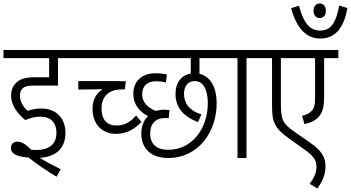

<svg xmlns="http://www.w3.org/2000/svg" viewBox="-20 -910 2021 1106"><path d="M212 -238C269 -238 305 -207 305 -145C305 -77 261 -46 187 -46C178 -46 168 -46 158 -48C129 -80 103 -94 81 -94C57 -94 43 -80 43 -57C43 -20 88 -6 144 -3C191 35 246 72 306 108L330 65C287 44 244 21 209 -1C302 -6 357 -56 357 -144C357 -230 303 -285 218 -285C190 -285 163 -280 139 -271C118 -291 95 -320 95 -357C95 -375 99 -389 108 -398C121 -412 138 -417 176 -417H314V-575H410V-622H0V-575H263V-465H185C121 -465 92 -453 71 -431C53 -413 44 -390 44 -360C44 -299 86 -251 126 -218C154 -231 183 -238 212 -238Z M948 -47C887 -47 845 -76 845 -141C845 -201 880 -230 928 -230C935 -230 945 -230 952 -229L956 -276C949 -277 935 -278 924 -278C908 -278 892 -275 877 -271C833 -290 799 -318 799 -367C799 -416 829 -442 880 -442C902 -442 920 -439 936 -435L941 -481C924 -485 897 -488 875 -488C802 -488 748 -446 748 -370C748 -310 782 -267 833 -241C806 -216 794 -180 794 -141C794 -56 848 0 949 0C1127 0 1228 -156 1228 -314C1228 -416 1187 -471 1129 -485V-575H1284V-622H397V-575H1079V-486C1023 -477 991 -433 991 -369C991 -297 1030 -240 1121 -207L1140 -251C1073 -272 1040 -313 1040 -369C1040 -414 1062 -443 1102 -443C1151 -443 1177 -394 1177 -316C1177 -171 1088 -47 948 -47ZM795 -207 764 -245C737 -212 702 -187 651 -187C603 -187 565 -213 565 -285C565 -358 611 -395 682 -395H699L705 -442C692 -442 668 -443 643 -443H431V-394L572 -396C531 -371 513 -331 513 -284C513 -195 567 -139 648 -139C715 -139 759 -171 795 -207Z M1400 -575H1490V-622H1271V-575H1348V0H1400Z M1929 -575V-622H1477V-575H1547V-307C1547 -247 1551 -222 1564 -195C1578 -165 1607 -139 1641 -115L1729 -52C1789 -11 1803 14 1803 52C1803 89 1785 120 1764 149L1809 176C1835 137 1855 99 1855 49C1855 -8 1831 -43 1764 -90L1676 -151C1609 -198 1598 -219 1598 -313V-575H1795V-355C1795 -307 1791 -289 1776 -272C1763 -257 1743 -248 1720 -243L1734 -195C1774 -204 1805 -220 1823 -246C1841 -273 1847 -299 1847 -358V-575Z M1786 -848C1786 -821 1803 -806 1821 -806C1842 -806 1857 -821 1857 -848C1857 -874 1843 -890 1822 -890C1802 -890 1786 -875 1786 -848ZM1981 -864 1934 -878C1916 -784 1890 -734 1824 -734C1761 -734 1727 -784 1702 -877L1657 -863C1688 -747 1745 -688 1824 -688C1907 -688 1961 -744 1981 -864Z"/></svg>

Font: Noto Sans Condensed Light
Style: Italic
Weight: 300
Width: 3
Italic angle: -12°
Designer: Monotype Design Team
Foundry: Monotype Imaging Inc.
Version: Version 2.013